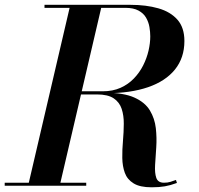

<svg xmlns="http://www.w3.org/2000/svg" viewBox="-58 -770 824 796"><path d="M58.5 0 233.5 -750H364.5L189.5 0ZM-38.5 0V-12.5H299.5V0ZM570.5 6.5Q522 6.5 495.8 -9.8Q469.5 -26 459.5 -53.5Q449.5 -81 449 -115.2Q448.5 -149.5 451.8 -186Q455 -222.5 455.2 -256.8Q455.5 -291 446.5 -318.5Q437.5 -346 413.5 -362.2Q389.5 -378.5 343.5 -378.5H249.5V-385.5H378.5Q455 -385.5 499.2 -365.5Q543.5 -345.5 563.5 -312Q583.5 -278.5 588 -238.8Q592.5 -199 589.8 -159.2Q587 -119.5 585 -86Q583 -52.5 590 -32.5Q597 -12.5 622 -12.5Q636.5 -12.5 648.2 -16Q660 -19.5 671.5 -24L675.5 -11.5Q648.5 -1.5 625.2 2.5Q602 6.5 570.5 6.5ZM249.5 -383.5V-391.5H367.5Q409.5 -391.5 441.8 -406Q474 -420.5 497.2 -444.8Q520.5 -469 535.5 -498.8Q550.5 -528.5 557.8 -560Q565 -591.5 565 -619Q565 -637.5 561.5 -658Q558 -678.5 547.5 -696.8Q537 -715 516.2 -726.2Q495.5 -737.5 461.5 -737.5H126.5V-750H482.5Q548 -750 598.5 -735.5Q649 -721 677.8 -688.2Q706.5 -655.5 706.5 -600Q706.5 -530.5 667.5 -482Q628.5 -433.5 555.8 -408.5Q483 -383.5 382.5 -383.5Z"/></svg>

Font: Bodoni Moda 18pt SemiBold
Style: Italic
Weight: 600
Italic angle: -13°
Designer: Owen Earl
Foundry: indestructible type
Version: Version 2.005